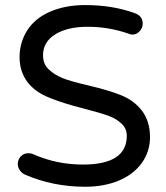

<svg xmlns="http://www.w3.org/2000/svg" viewBox="-20 -712 642 743"><path d="M77.1 -36.1Q65.4 -41 57.1 -52.7Q48.8 -64.5 48.8 -77.1Q48.8 -94.7 60.5 -106.9Q72.3 -119.1 89.8 -119.1Q100.6 -119.1 108.4 -115.2Q199.2 -75.2 300.8 -75.2Q470.7 -75.2 470.7 -186.5Q470.7 -215.8 449.2 -234.4Q429.7 -252.9 400.4 -263.7Q371.1 -274.4 303.7 -292Q226.6 -311.5 175.8 -332Q116.2 -354.5 85.9 -395Q55.7 -435.5 55.7 -491.2Q55.7 -546.9 85 -593.8Q115.2 -641.6 174.3 -667Q233.4 -692.4 309.6 -692.4Q417 -692.4 503.9 -660.2Q532.2 -649.4 532.2 -620.1Q532.2 -604.5 520.5 -591.3Q508.8 -578.1 492.2 -578.1Q485.4 -578.1 476.6 -582Q400.4 -608.4 319.3 -608.4Q241.2 -608.4 193.8 -579.1Q146.5 -549.8 146.5 -498Q146.5 -462.9 169.9 -442.4Q191.4 -421.9 223.6 -409.2Q255.9 -396.5 320.3 -381.8Q402.3 -362.3 445.3 -344.7Q497.1 -325.2 528.8 -284.2Q560.5 -243.2 560.5 -180.7Q560.5 -127 529.3 -82Q497.1 -37.1 439.9 -13.2Q382.8 10.7 309.6 10.7Q185.5 10.7 77.1 -36.1Z"/></svg>

Font: jf-openhuninn-1.1
Style: Regular
Weight: 400
Designer: [Kosugi Maru]
      Designed by Motoya company      

      [Varela Round]
      Joe Prince(Latin component); Avraham Co
Foundry: justfont CO.,LTD.
Version: 1.1